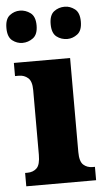

<svg xmlns="http://www.w3.org/2000/svg" viewBox="-69 -794 455 830"><g transform="rotate(-5 158.5 -379.5)"><path d="M11 0V-58H21Q46 -58 61.5 -73Q77 -88 77 -131V-412Q77 -450 60.5 -464.5Q44 -479 21 -479H4V-536H248V-128Q248 -87 264 -72.5Q280 -58 304 -58H314V0ZM244 -619Q217 -619 197 -634.5Q177 -650 177 -689Q177 -728 197 -743.5Q217 -759 244 -759Q267 -759 287.5 -743.5Q308 -728 308 -689Q308 -650 287.5 -634.5Q267 -619 244 -619ZM49 -619Q25 -619 5 -634.5Q-15 -650 -15 -689Q-15 -728 5 -743.5Q25 -759 49 -759Q74 -759 95 -743.5Q116 -728 116 -689Q116 -650 95 -634.5Q74 -619 49 -619Z"/></g></svg>

Font: Noto Serif Hebrew Condensed Black
Style: Regular
Weight: 900
Width: 3
Designer: Monotype Design Team
Foundry: Monotype Imaging Inc.
Version: Version 2.004; ttfautohint (v1.8.4.7-5d5b)